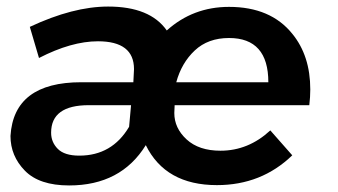

<svg xmlns="http://www.w3.org/2000/svg" viewBox="-20 -560 1031 586"><path d="M191 6Q100 6 56 -39Q12 -84 12 -145Q22 -309 228 -309H387L389 -349Q389 -434 279 -434Q198 -434 99 -383L71 -478Q203 -540 310 -540Q438 -540 489 -467Q569 -539 679 -539Q806 -539 872 -457Q927 -390 927 -287Q927 -264 924 -239H513L512 -215Q512 -169 549.5 -134.5Q587 -100 653 -100Q738 -100 805 -162L872 -86Q778 5 642 5Q485 5 425 -117Q349 6 191 6ZM799 -309Q799 -444 679 -444Q615 -444 574.5 -406Q534 -368 518 -309ZM222 -85Q322 -85 374 -173L380 -239H251Q136 -239 136 -155Q136 -126 156.5 -105.5Q177 -85 222 -85Z"/></svg>

Font: Argentum Sans Medium
Style: Italic
Weight: 500
Italic angle: -11°
Designer: Julieta Ulanovsky (font), Cristiano Sobral (main changes and remaster)
Foundry: Julieta Ulanovsky (font), Cristiano Sobral (main changes and remaster)
Version: Version 2.007;June 15, 2022;FontCreator 14.0.0.2814 64-bit; 